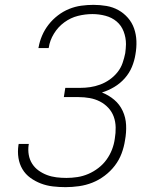

<svg xmlns="http://www.w3.org/2000/svg" viewBox="-20 -763 640 791"><path d="M250 8Q224 8 198 5Q172 2 148.5 -7Q125 -16 105 -30.5Q85 -45 72.5 -66Q60 -87 56 -112.5Q52 -138 56 -165L57 -170H99L98 -166Q95 -145 98.5 -125Q102 -105 112.5 -88.5Q123 -72 139 -60.5Q155 -49 173.5 -42Q192 -35 212.5 -32.5Q233 -30 254 -30Q276 -30 299 -33.5Q322 -37 344 -46.5Q366 -56 385.5 -71Q405 -86 419 -105.5Q433 -125 441.5 -147Q450 -169 453 -192Q457 -215 456.5 -238.5Q456 -262 448.5 -282.5Q441 -303 426 -319Q411 -335 391.5 -345Q372 -355 349.5 -359Q327 -363 304 -363H243L249 -401H310Q331 -401 351.5 -404Q372 -407 392.5 -414.5Q413 -422 431.5 -435Q450 -448 464 -465.5Q478 -483 485 -503.5Q492 -524 496 -544Q497 -554 498 -563Q499 -572 499 -581Q499 -608 489.5 -633Q480 -658 460.5 -674.5Q441 -691 414.5 -698Q388 -705 361 -705Q331 -705 301 -697.5Q271 -690 245 -671Q219 -652 202 -624Q185 -596 181 -567L180 -565H138L139 -568Q143 -592 153.5 -616.5Q164 -641 180.5 -662Q197 -683 218.5 -699.5Q240 -716 264.5 -726Q289 -736 314.5 -739.5Q340 -743 365 -743Q392 -743 418.5 -738.5Q445 -734 467.5 -721.5Q490 -709 507 -689.5Q524 -670 532.5 -645.5Q541 -621 542 -594Q543 -567 538 -539Q534 -513 523.5 -487.5Q513 -462 494 -440.5Q475 -419 450.5 -404.5Q426 -390 400 -382Q428 -371 450.5 -352Q473 -333 485.5 -306Q498 -279 499.5 -248Q501 -217 495 -185Q491 -158 481 -131Q471 -104 453 -80.5Q435 -57 411 -39Q387 -21 360.5 -10.5Q334 0 305.5 4Q277 8 250 8Z"/></svg>

Font: Iosevka XLt Ex Obl
Style: Regular
Weight: 200
Width: 7
Italic angle: -9°
Monospace: yes
Designer: Belleve Invis
Foundry: Belleve Invis
Version: Version 32.5.0; ttfautohint (v1.8.4)